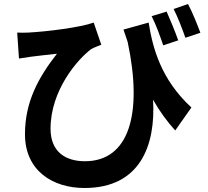

<svg xmlns="http://www.w3.org/2000/svg" viewBox="-20 -862 1040 961"><path d="M814 -804 739 -781C761 -738 781 -682 797 -635L872 -660C858 -701 832 -763 814 -804ZM921 -842 849 -817C870 -776 892 -718 908 -673L983 -698C968 -738 943 -801 921 -842ZM66 -699 75 -569C98 -573 113 -575 134 -578C164 -582 227 -589 265 -593C172 -474 105 -352 105 -190C105 -9 242 79 403 79C682 79 760 -135 746 -363C779 -305 816 -254 857 -209L938 -324C785 -465 744 -623 724 -749L598 -714L619 -652C696 -290 625 -55 405 -55C309 -55 233 -101 233 -218C233 -410 368 -565 436 -616C452 -625 472 -632 487 -638L449 -749C384 -725 217 -704 122 -699C103 -698 83 -698 66 -699Z"/></svg>

Font: Noto Sans JP
Style: Bold
Weight: 700
Designer: Ryoko NISHIZUKA 西塚涼子 (kana, bopomofo & ideographs); Paul D. Hunt (Latin, Greek & Cyrillic); Sandoll Communications 산돌커뮤니
Foundry: Adobe
Version: Version 2.004;hotconv 1.0.118;makeotfexe 2.5.65603